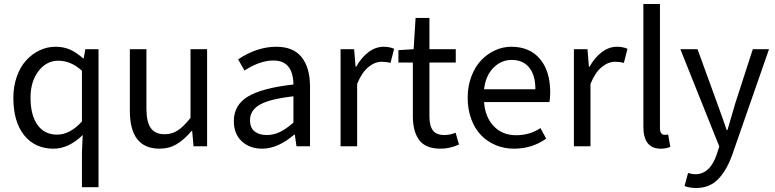

<svg xmlns="http://www.w3.org/2000/svg" viewBox="-20 -732 3881 961"><path d="M390.1 205.1V32.2L394 -56.2Q323.7 12.2 248 12.2Q155.3 12.2 101.1 -54.9Q46.9 -122.1 46.9 -242.2Q46.9 -299.8 64.2 -348.6Q81.5 -397.5 110.8 -429.7Q140.1 -461.9 178.2 -480Q216.3 -498 257.8 -498Q298.3 -498 330.3 -483.9Q362.3 -469.7 396 -439.9H398.9L407.2 -485.8H473.1V205.1ZM266.1 -58.1Q330.1 -58.1 390.1 -124V-377.9Q334.5 -428.2 272 -428.2Q212.9 -428.2 172.9 -376.5Q132.8 -324.7 132.8 -243.2Q132.8 -155.8 167.7 -106.9Q202.6 -58.1 266.1 -58.1Z M778.8 12.2Q629.9 12.2 629.9 -178.2V-485.8H712.9V-189Q712.9 -121.6 734.9 -90.8Q756.8 -60.1 804.7 -60.1Q840.3 -60.1 869.6 -79.1Q898.9 -98.1 933.6 -142.1V-485.8H1016.6V0H948.7L941.9 -76.2H938.5Q901.9 -32.7 864 -10.3Q826.2 12.2 778.8 12.2Z M1292.5 12.2Q1230 12.2 1190.2 -24.7Q1150.4 -61.5 1150.4 -126Q1150.4 -206.1 1220.9 -248.8Q1291.5 -291.5 1448.7 -309.1Q1446.8 -429.2 1348.6 -429.2Q1280.8 -429.2 1203.6 -378.9L1171.9 -435.1Q1267.1 -498 1362.8 -498Q1448.7 -498 1490.2 -445.3Q1531.7 -392.6 1531.7 -298.8V0H1463.9L1455.6 -58.1H1452.6Q1370.1 12.2 1292.5 12.2ZM1315.4 -56.2Q1349.6 -56.2 1380.9 -71.3Q1412.1 -86.4 1448.7 -118.2V-250Q1329.1 -236.3 1280.3 -208Q1231.4 -179.7 1231.4 -130.9Q1231.4 -92.3 1254.4 -74.2Q1277.3 -56.2 1315.4 -56.2Z M1684.6 0V-485.8H1752.4L1759.8 -397.9H1762.7Q1789.1 -444.8 1824.7 -471.4Q1860.4 -498 1900.4 -498Q1929.7 -498 1952.6 -487.8L1934.6 -417Q1913.1 -422.9 1890.6 -422.9Q1856.4 -422.9 1823.7 -396.2Q1791 -369.6 1767.6 -312V0Z M2185.1 12.2Q2110.8 12.2 2078.6 -30.3Q2046.4 -72.8 2046.4 -150.9V-418.9H1974.1V-481L2050.3 -485.8L2060.1 -642.1H2129.4V-485.8H2261.2V-418.9H2129.4V-148.9Q2129.4 -102.5 2146.7 -79.3Q2164.1 -56.2 2204.1 -56.2Q2233.4 -56.2 2260.3 -67.9L2277.3 -8.8Q2232.9 12.2 2185.1 12.2Z M2552.7 12.2Q2503.9 12.2 2461.7 -5.4Q2419.4 -22.9 2388.2 -54.9Q2356.9 -86.9 2338.9 -135.5Q2320.8 -184.1 2320.8 -243.2Q2320.8 -300.8 2339.4 -349.6Q2357.9 -398.4 2388.4 -430.4Q2418.9 -462.4 2458 -480.2Q2497.1 -498 2539.1 -498Q2631.3 -498 2682.6 -437Q2733.9 -376 2733.9 -270Q2733.9 -242.7 2730 -221.2H2402.8Q2408.2 -145.5 2451.4 -100.3Q2494.6 -55.2 2563 -55.2Q2631.8 -55.2 2685.1 -90.8L2713.9 -38.1Q2643.1 12.2 2552.7 12.2ZM2402.8 -285.2H2659.7Q2659.7 -356.4 2628.4 -394.3Q2597.2 -432.1 2541 -432.1Q2488.3 -432.1 2449.2 -392.3Q2410.2 -352.5 2402.8 -285.2Z M2852.5 0V-485.8H2920.4L2927.7 -397.9H2930.7Q2957 -444.8 2992.7 -471.4Q3028.3 -498 3068.4 -498Q3097.7 -498 3120.6 -487.8L3102.5 -417Q3081.1 -422.9 3058.6 -422.9Q3024.4 -422.9 2991.7 -396.2Q2959 -369.6 2935.5 -312V0Z M3287.1 12.2Q3200.2 12.2 3200.2 -98.1V-711.9H3283.2V-91.8Q3283.2 -57.1 3307.1 -57.1Q3316.4 -57.1 3324.2 -59.1L3335 2.9Q3315.4 12.2 3287.1 12.2Z M3463.9 209Q3433.1 209 3406.2 199.2L3423.8 133.8Q3443.8 140.1 3460 140.1Q3534.7 140.1 3568.8 37.1L3580.1 1L3385.3 -485.8H3471.2L3568.8 -217.8Q3578.1 -193.4 3595.5 -143.6Q3612.8 -93.8 3617.2 -81.1H3621.1Q3627 -100.1 3640.4 -147.2Q3653.8 -194.3 3661.1 -217.8L3748 -485.8H3829.1L3646 40Q3617.7 120.1 3574.7 164.6Q3531.7 209 3463.9 209Z"/></svg>

Font: Source Sans Pro
Style: Regular
Weight: 400
Designer: Paul D. Hunt
Foundry: Adobe Systems Incorporated
Version: Version 3.006;hotconv 1.0.111;makeotfexe 2.5.65597